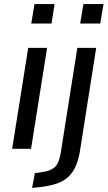

<svg xmlns="http://www.w3.org/2000/svg" viewBox="-20 -733 530 946"><path d="M134 -617 150 -713H249L234 -617ZM40 0 119 -497H212L133 0ZM375 -617 391 -713H490L474 -617ZM138 193 152 120 193 114Q225 110 247.5 92.5Q270 75 279 22L361 -497H454L373 17Q366 56 353 85.5Q340 115 318.5 136.5Q297 158 264 170Q231 182 184 188Z"/></svg>

Font: Nunito Sans 7pt Condensed Medium
Style: Italic
Weight: 500
Width: 3
Italic angle: -9°
Designer: Vernon Adams
Foundry: Vernon Adams
Version: Version 3.101;gftools[0.9.27]